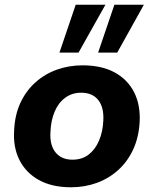

<svg xmlns="http://www.w3.org/2000/svg" viewBox="-20 -783 651 814"><path d="M281 11Q201 11 145.5 -19.5Q90 -50 62.5 -104.5Q35 -159 40 -231Q43 -297 67 -348Q91 -399 131 -434.5Q171 -470 222 -488Q273 -506 330 -506Q411 -506 466 -476Q521 -446 548.5 -392Q576 -338 572 -265Q568 -199 544 -148Q520 -97 480.5 -61.5Q441 -26 390 -7.5Q339 11 281 11ZM287 -106Q327 -106 355 -127Q383 -148 399.5 -186Q416 -224 418 -272Q421 -328 396.5 -359Q372 -390 324 -390Q286 -390 257 -369Q228 -348 212 -310.5Q196 -273 194 -225Q190 -169 215 -137.5Q240 -106 287 -106ZM396 -560 465 -763H590L477 -560ZM232 -560 301 -763H427L313 -560Z"/></svg>

Font: Nunito Sans 10pt ExtraBold
Style: Italic
Weight: 800
Italic angle: -9°
Designer: Vernon Adams
Foundry: Vernon Adams
Version: Version 3.101;gftools[0.9.27]